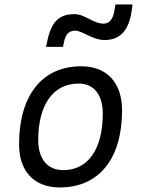

<svg xmlns="http://www.w3.org/2000/svg" viewBox="-20 -821 626 851"><path d="M245.1 9.8C418.5 9.8 521 -117.2 521 -331.5C521 -455.1 453.6 -527.3 339.8 -527.3C167 -527.3 64.5 -398.4 64.5 -181.2C64.5 -61 131.8 9.8 245.1 9.8ZM260.3 -66.9C190.9 -66.9 149.4 -116.2 149.4 -200.2C149.4 -357.4 216.3 -450.7 328.6 -450.7C396.5 -450.7 435.5 -400.9 435.5 -317.4C435.5 -159.7 370.1 -66.9 260.3 -66.9ZM184.1 -613.3H259.3L263.2 -632.8C270 -667 284.2 -685.1 313 -685.1C345.7 -685.1 389.6 -643.6 443.8 -643.6C515.6 -643.6 553.7 -689.9 564.9 -782.2L567.4 -801.3H491.7L487.8 -777.3C481.4 -737.3 466.3 -716.3 439.9 -716.3C391.1 -716.3 358.4 -758.3 309.6 -758.3C231.9 -758.3 204.1 -713.4 187 -627.9Z"/></svg>

Font: Cascadia Code PL SemiLight
Style: Italic
Weight: 350
Italic angle: -10°
Monospace: yes
Designer: Aaron Bell
Foundry: Saja Typeworks
Version: Version 2404.023